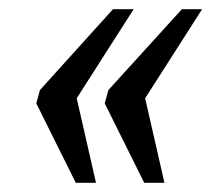

<svg xmlns="http://www.w3.org/2000/svg" viewBox="-20 -479 461 418"><path d="M59 -254 67 -283 226 -459H271L147 -265L189 -81H145ZM208 -254 216 -283 376 -459H420L296 -265L338 -81H294Z"/></svg>

Font: Noto Serif Cond
Style: Italic
Weight: 400
Width: 3
Italic angle: -12°
Designer: Monotype Design Team
Foundry: Monotype Imaging Inc.
Version: Version 1.001